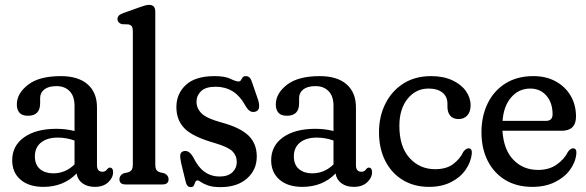

<svg xmlns="http://www.w3.org/2000/svg" viewBox="-20 -756 2404 787"><path d="M30 -99Q30 -158.5 78.8 -193.2Q127.5 -228 211 -228Q250.5 -228 285.5 -219V-322.5Q285.5 -361.5 265.5 -382.2Q245.5 -403 211.5 -403Q179 -403 161.8 -389.5Q144.5 -376 144.5 -354V-332.5Q144.5 -281.5 94.5 -281.5Q70.5 -281.5 59.8 -294Q49 -306.5 49 -327.5Q49 -373 94.8 -408.5Q140.5 -444 229 -444Q300.5 -444 339 -410.5Q377.5 -377 377.5 -316V-79Q377.5 -52 400 -52Q412 -52 419 -62Q424.5 -69 430 -69Q443.5 -69 443.5 -50Q443.5 -27.5 423.5 -8.8Q403.5 10 369 10Q338 10 318 -4.8Q298 -19.5 294 -45Q241 10 157.5 10Q98.5 10 64.2 -19.5Q30 -49 30 -99ZM123 -115Q123 -80.5 144 -63Q165 -45.5 198 -45.5Q248 -45.5 285.5 -82V-180Q270 -185.5 253 -188.8Q236 -192 216.5 -192Q173.5 -192 148.2 -171.8Q123 -151.5 123 -115Z M616.5 -708.5V-84.5Q616.5 -67.5 620.8 -60.2Q625 -53 636.5 -49.5L654 -45.5Q671 -37 671 -21.5Q671 0 646 0H494.5Q469.5 0 469.5 -21.5Q469.5 -37 486.5 -45.5L504.5 -49.5Q515.5 -53 520 -60.2Q524.5 -67.5 524.5 -84.5V-627Q524.5 -641.5 520.5 -647.5Q516.5 -653.5 506.5 -656L479 -657Q461.5 -663 461.5 -677.5Q461.5 -686 466.8 -691.8Q472 -697.5 485.5 -702.5L550 -725.5Q566.5 -731.5 575.2 -733.8Q584 -736 591.5 -736Q616.5 -736 616.5 -708.5Z M881 -32.5Q914 -32.5 932.2 -49.5Q950.5 -66.5 950.5 -92.5Q950.5 -118 932.8 -135.8Q915 -153.5 862.5 -169Q770.5 -195 736.8 -229.2Q703 -263.5 703 -317Q703 -372 742 -408Q781 -444 859.5 -444Q902.5 -444 924.5 -433Q946.5 -422 958.5 -422Q964.5 -422 967.5 -427.5Q970.5 -433 974.5 -438.5Q978.5 -444 988 -444Q996 -444 1002.2 -438.8Q1008.5 -433.5 1013.5 -417.5L1038 -346.5Q1049.5 -307.5 1030 -299.5Q1006 -289.5 988.5 -318.5Q964 -363.5 933.2 -382Q902.5 -400.5 864.5 -400.5Q822.5 -400.5 804 -382.2Q785.5 -364 785.5 -339Q785.5 -311.5 806.5 -291Q827.5 -270.5 886 -254.5Q963 -234 997.8 -201Q1032.5 -168 1032.5 -114.5Q1032.5 -59.5 992.2 -24.2Q952 11 884 11Q851.5 11 832.8 4.2Q814 -2.5 804.2 -9.5Q794.5 -16.5 790 -16.5Q783 -16.5 780.5 -9.5Q778 -2.5 774.8 4.2Q771.5 11 762 11Q745.5 11 741 -11.5L722.5 -87.5Q717.5 -110.5 719 -121.5Q720.5 -132.5 731.5 -136Q753.5 -143 771.5 -112.5Q792 -70.5 818.8 -51.5Q845.5 -32.5 881 -32.5Z M1091.5 -99Q1091.5 -158.5 1140.2 -193.2Q1189 -228 1272.5 -228Q1312 -228 1347 -219V-322.5Q1347 -361.5 1327 -382.2Q1307 -403 1273 -403Q1240.5 -403 1223.2 -389.5Q1206 -376 1206 -354V-332.5Q1206 -281.5 1156 -281.5Q1132 -281.5 1121.2 -294Q1110.5 -306.5 1110.5 -327.5Q1110.5 -373 1156.2 -408.5Q1202 -444 1290.5 -444Q1362 -444 1400.5 -410.5Q1439 -377 1439 -316V-79Q1439 -52 1461.5 -52Q1473.5 -52 1480.5 -62Q1486 -69 1491.5 -69Q1505 -69 1505 -50Q1505 -27.5 1485 -8.8Q1465 10 1430.5 10Q1399.5 10 1379.5 -4.8Q1359.5 -19.5 1355.5 -45Q1302.5 10 1219 10Q1160 10 1125.8 -19.5Q1091.5 -49 1091.5 -99ZM1184.5 -115Q1184.5 -80.5 1205.5 -63Q1226.5 -45.5 1259.5 -45.5Q1309.5 -45.5 1347 -82V-180Q1331.5 -185.5 1314.5 -188.8Q1297.5 -192 1278 -192Q1235 -192 1209.8 -171.8Q1184.5 -151.5 1184.5 -115Z M1909 -324.5Q1909 -297.5 1895.5 -282.8Q1882 -268 1860 -268Q1837 -268 1825.5 -281.8Q1814 -295.5 1814 -318.5V-332Q1814 -359.5 1793.8 -376.2Q1773.5 -393 1736.5 -393Q1684.5 -393 1650.8 -351.2Q1617 -309.5 1617 -240Q1617 -154.5 1658.8 -108.5Q1700.5 -62.5 1763.5 -62.5Q1810 -62.5 1838 -83.8Q1866 -105 1879 -133.5Q1890 -148 1900.5 -148Q1915.5 -148 1914 -127Q1910.5 -91.5 1888.5 -60Q1866.5 -28.5 1828.2 -9.2Q1790 10 1738.5 10Q1677.5 10 1631.2 -18Q1585 -46 1559.2 -96.5Q1533.5 -147 1533.5 -214Q1533.5 -279 1559.8 -331.2Q1586 -383.5 1633.8 -413.8Q1681.5 -444 1747 -444Q1797 -444 1833.5 -427.2Q1870 -410.5 1889.5 -383Q1909 -355.5 1909 -324.5Z M2341 -278.5Q2341 -220 2282 -220H2039.5Q2044.5 -142 2084.5 -100.8Q2124.5 -59.5 2185.5 -59.5Q2231.5 -59.5 2262.5 -81.8Q2293.5 -104 2308 -133.5Q2318.5 -148 2329 -148Q2344 -148 2342.5 -127Q2339.5 -92 2316.8 -60.5Q2294 -29 2254.5 -9.5Q2215 10 2162 10Q2098 10 2051.2 -18.2Q2004.5 -46.5 1979 -97Q1953.5 -147.5 1953.5 -214Q1953.5 -279.5 1978.8 -331.8Q2004 -384 2051.8 -414Q2099.5 -444 2166.5 -444Q2218 -444 2257.2 -422.8Q2296.5 -401.5 2318.8 -364Q2341 -326.5 2341 -278.5ZM2153.5 -393Q2107 -393 2075.8 -357.5Q2044.5 -322 2040 -260.5H2217.5Q2245 -260.5 2245 -287.5Q2245 -334.5 2219.8 -363.8Q2194.5 -393 2153.5 -393Z"/></svg>

Font: Fraunces 144pt S100
Style: Regular
Weight: 400
Version: Version 1.000; ttfautohint (v1.8.3)